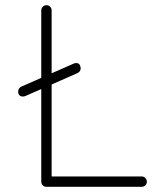

<svg xmlns="http://www.w3.org/2000/svg" viewBox="-20 -720 601 740"><path d="M68 -348Q59 -348 54.5 -353.5Q50 -359 50 -367Q50 -380 62 -386L262 -474Q268 -477 273 -477Q284 -477 287.5 -469.5Q291 -462 291 -457Q291 -444 278 -438L78 -350Q76 -349 73 -348.5Q70 -348 68 -348ZM179 -680V-32L172 -40H526Q534 -40 540 -34Q546 -28 546 -20Q546 -11 540 -5.5Q534 0 526 0H159Q150 0 144.5 -6Q139 -12 139 -20V-680Q139 -688 145 -694Q151 -700 159 -700Q168 -700 173.5 -694Q179 -688 179 -680Z"/></svg>

Font: Quicksand Variable Light
Style: Regular
Weight: 300
Designer: Andrew Paglinawan
Foundry: Andrew Paglinawan
Version: Version 3.004